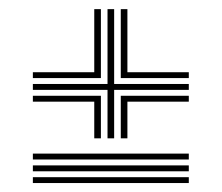

<svg xmlns="http://www.w3.org/2000/svg" viewBox="-20 -577 485 420"><path d="M215.2 -274.4V-380.4H51.9V-393.3H215.2V-557H229.7V-393.3H393V-380.4H229.7V-274.4ZM186.2 -274.4V-354.6H51.9V-367.5H200.7V-274.4ZM51.9 -406.2V-419H186.2V-557H200.7V-406.2ZM244.2 -274.4V-367.5H393V-354.6H258.7V-274.4ZM244.2 -406.2V-557H258.7V-419H393V-406.2ZM51.9 -228.1V-241H393V-228.1ZM51.9 -202.3V-215.2H393V-202.3ZM51.9 -176.6V-189.4H393V-176.6Z"/></svg>

Font: Big Shoulders Inline Thin
Style: Regular
Weight: 100
Designer: Patric King
Foundry: XO Type Co
Version: Version 2.002